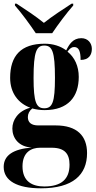

<svg xmlns="http://www.w3.org/2000/svg" viewBox="-27 -786 518 1041"><path d="M167 -606H256C286 -651 336 -718 370 -756V-766H361C321 -740 256 -698 211 -662C167 -698 103 -740 63 -766H54V-756C88 -718 137 -651 167 -606ZM195 235C368 235 445 162 445 44C445 -50 390 -106 275 -106H180C143 -106 124 -122 124 -151C124 -169 132 -185 148 -198C169 -192 192 -189 215 -189C343 -189 400 -262 400 -369C400 -427 378 -475 339 -506C352 -524 362 -531 375 -531C400 -531 410 -509 410 -461C455 -461 471 -489 471 -521C471 -552 450 -579 414 -579C368 -579 348 -545 332 -513C301 -536 261 -549 215 -549C86 -549 28 -483 28 -364C28 -280 74 -225 137 -202C71 -184 40 -136 40 -89C40 -38 74 10 145 14C45 22 -7 56 -7 119C-7 194 66 235 195 235ZM213 -199C170 -199 155 -231 155 -363C155 -506 171 -539 213 -539C256 -539 271 -507 271 -364C271 -231 257 -199 213 -199ZM213 225C148 225 95 198 95 116C95 38 144 15 190 15H253C324 15 350 48 350 107C350 185 306 225 213 225Z"/></svg>

Font: Noto Serif Display ExtraCondensed ExtraBold
Style: Regular
Weight: 800
Width: 2
Designer: Monotype Design Team
Foundry: Monotype Imaging Inc.
Version: Version 2.009